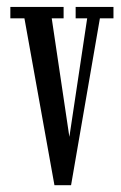

<svg xmlns="http://www.w3.org/2000/svg" viewBox="-20 -544 358 566"><path d="M140.5 2 52 -490H10.5V-523.5H167.5V-490H132.5L184.5 -140.5L237 -490H203V-523.5H314.5V-490H274.5L189.5 2Z"/></svg>

Font: Imbue Thin
Style: Regular
Weight: 400
Version: Version 1.102